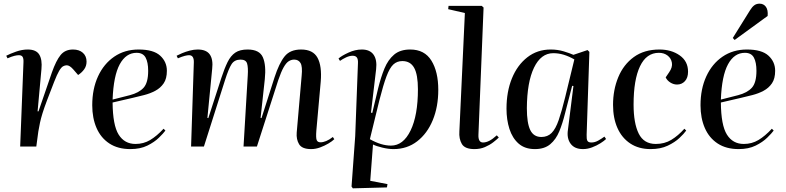

<svg xmlns="http://www.w3.org/2000/svg" viewBox="-20 -799 4286 1047"><path d="M108 -459Q109 -479 103.5 -488.5Q98 -498 83 -498Q73 -498 58.5 -494.5Q44 -491 21 -481L14 -495Q35 -506 67.5 -517.5Q100 -529 131 -529Q177 -529 194 -501.5Q211 -474 206 -422L185 -192H190L263 -404Q286 -469 310.5 -499Q335 -529 378 -529Q412 -529 432 -511Q452 -493 452 -463Q452 -439 439 -421Q426 -403 406 -390L380 -420Q360 -443 344 -443Q334 -443 324 -437.5Q314 -432 302.5 -412.5Q291 -393 275 -352Q252 -293 236.5 -252Q221 -211 212 -182Q203 -153 198 -129.5Q193 -106 189 -82L178 0H90Z M736 -529Q817 -529 853.5 -495.5Q890 -462 890 -413Q890 -370 872.5 -344.5Q855 -319 827 -304Q799 -289 765.5 -280.5Q732 -272 702 -265L594 -240Q595 -116 627 -65Q659 -14 719 -14Q763 -14 799 -35.5Q835 -57 872 -97L882 -87Q871 -72 846.5 -48Q822 -24 783.5 -5Q745 14 691 14Q623 14 576.5 -16.5Q530 -47 506.5 -101Q483 -155 483 -225Q483 -314 514.5 -382.5Q546 -451 603 -490Q660 -529 736 -529ZM788 -413Q788 -459 774 -485Q760 -511 725 -511Q667 -511 633 -448.5Q599 -386 594 -256L688 -280Q738 -293 763 -320.5Q788 -348 788 -413Z M1331 -386Q1334 -431 1327.5 -452.5Q1321 -474 1292 -474Q1259 -474 1243 -449.5Q1227 -425 1207 -362L1092 0H1022L1037 -459Q1038 -498 1011 -498Q1002 -498 988 -494.5Q974 -491 950 -481L943 -495Q954 -501 973 -509Q992 -517 1014.5 -523Q1037 -529 1058 -529Q1105 -529 1124 -502Q1143 -475 1137 -423L1111 -156L1116 -155L1187 -374Q1204 -426 1221 -460.5Q1238 -495 1263 -512Q1288 -529 1330 -529Q1395 -529 1413.5 -486.5Q1432 -444 1424 -367L1401 -156L1406 -155L1477 -377Q1502 -454 1532 -491.5Q1562 -529 1622 -529Q1687 -529 1711.5 -484Q1736 -439 1729 -354L1705 -86Q1702 -47 1707 -35Q1712 -23 1728 -23Q1742 -23 1759 -30Q1776 -37 1795 -52L1803 -40Q1792 -29 1771 -16.5Q1750 -4 1725.5 5Q1701 14 1677 14Q1627 14 1611 -12.5Q1595 -39 1598 -76L1625 -386Q1630 -436 1619 -455Q1608 -474 1584 -474Q1569 -474 1555 -465.5Q1541 -457 1527 -432.5Q1513 -408 1497 -361L1381 0H1308Z M1932 -455Q1933 -476 1926 -485.5Q1919 -495 1903 -495Q1886 -495 1867 -486Q1848 -477 1834 -467L1826 -480Q1843 -495 1880 -512Q1917 -529 1953 -529Q1997 -529 2017 -501Q2037 -473 2031 -421L2003 -185L2010 -183L2042 -317Q2057 -378 2076.5 -425.5Q2096 -473 2129 -501Q2162 -529 2217 -529Q2295 -529 2332.5 -468.5Q2370 -408 2370 -309Q2370 -217 2340 -144Q2310 -71 2255 -28.5Q2200 14 2126 14Q2098 14 2065 6Q2032 -2 2014 -11L1999 187L2093 205L2090 223L1904 228L1897 218L1917 -57ZM2174 -466Q2145 -466 2125 -447.5Q2105 -429 2087.5 -382.5Q2070 -336 2049 -253L1997 -40Q2059 -5 2112 -5Q2179 -5 2219 -87.5Q2259 -170 2259 -312Q2259 -392 2238.5 -429Q2218 -466 2174 -466Z M2515 -728 2424 -749 2426 -767H2607L2617 -758L2589 -65Q2587 -22 2614 -22Q2630 -22 2648 -31Q2666 -40 2689 -61L2700 -49Q2689 -38 2669.5 -23Q2650 -8 2624.5 3Q2599 14 2567 14Q2515 14 2498.5 -14Q2482 -42 2485 -83Z M3179 -64Q3178 -41 3183 -31.5Q3188 -22 3205 -22Q3224 -22 3242.5 -32.5Q3261 -43 3276 -54L3285 -41Q3275 -31 3254.5 -18Q3234 -5 3209 4.5Q3184 14 3159 14Q3113 14 3091.5 -15.5Q3070 -45 3077 -91L3107 -330L3100 -331L3061 -180Q3048 -127 3030 -83Q3012 -39 2980.5 -12.5Q2949 14 2897 14Q2842 14 2808 -16Q2774 -46 2758 -96Q2742 -146 2742 -206Q2742 -299 2771.5 -371.5Q2801 -444 2855.5 -486.5Q2910 -529 2983 -529Q3021 -529 3054 -519Q3087 -509 3107 -500L3184 -526L3194 -516ZM2932 -52Q2966 -52 2988 -74Q3010 -96 3026.5 -144Q3043 -192 3062 -269L3112 -475Q3082 -492 3054 -500.5Q3026 -509 2997 -509Q2930 -509 2892 -430Q2854 -351 2853 -209Q2853 -128 2871.5 -90Q2890 -52 2932 -52Z M3576 -529Q3641 -529 3686.5 -497Q3732 -465 3732 -408Q3732 -375 3715 -356.5Q3698 -338 3672 -338Q3653 -338 3635.5 -349Q3618 -360 3610 -377L3629 -405Q3648 -432 3644 -456.5Q3640 -481 3620.5 -496Q3601 -511 3573 -511Q3505 -511 3470 -437.5Q3435 -364 3435 -229Q3435 -127 3463 -70.5Q3491 -14 3556 -14Q3604 -14 3641 -36.5Q3678 -59 3712 -97L3722 -87Q3710 -70 3685 -46.5Q3660 -23 3621 -4.5Q3582 14 3528 14Q3463 14 3417 -16.5Q3371 -47 3347 -101Q3323 -155 3323 -227Q3323 -309 3351.5 -378Q3380 -447 3436.5 -488Q3493 -529 3576 -529Z M4053 -529Q4134 -529 4170.5 -495.5Q4207 -462 4207 -413Q4207 -370 4189.5 -344.5Q4172 -319 4144 -304Q4116 -289 4082.5 -280.5Q4049 -272 4019 -265L3911 -240Q3912 -116 3944 -65Q3976 -14 4036 -14Q4080 -14 4116 -35.5Q4152 -57 4189 -97L4199 -87Q4188 -72 4163.5 -48Q4139 -24 4100.5 -5Q4062 14 4008 14Q3940 14 3893.5 -16.5Q3847 -47 3823.5 -101Q3800 -155 3800 -225Q3800 -314 3831.5 -382.5Q3863 -451 3920 -490Q3977 -529 4053 -529ZM4105 -413Q4105 -459 4091 -485Q4077 -511 4042 -511Q3984 -511 3950 -448.5Q3916 -386 3911 -256L4005 -280Q4055 -293 4080 -320.5Q4105 -348 4105 -413ZM4070 -743Q4081 -761 4093 -770Q4105 -779 4122 -779Q4144 -779 4156.5 -762Q4169 -745 4166 -712L3986 -581L3976 -592Z"/></svg>

Font: Literata 72pt Medium
Style: Italic
Weight: 500
Italic angle: -2°
Designer: Latin by Veronika Burian and Jose Scaglione. Greek by Irene Vlachou. Cyrillic by Vera Evstafieva
Foundry: TypeTogether
Version: Version 3.002